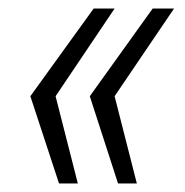

<svg xmlns="http://www.w3.org/2000/svg" viewBox="-20 -530 433 449"><path d="M256 -101 190 -305 337 -510H387L248 -305L300 -101ZM118 -101 51 -305 199 -510H248L110 -305L162 -101Z"/></svg>

Font: Saira SemiCondensed Light
Style: Italic
Weight: 300
Width: 4
Italic angle: -12°
Designer: Hector Gatti with collaboration of the Omnibus-Type team
Foundry: Omnibus-Type
Version: Version 1.101